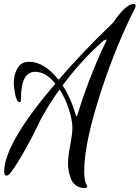

<svg xmlns="http://www.w3.org/2000/svg" viewBox="-20 -840 698 960"><path d="M156 -481Q85 -481 85 -349V-342Q85 -329 79 -329Q64 -329 56.5 -365Q49 -401 49 -426Q49 -467 67.5 -499Q86 -531 125 -531Q202 -531 273 -441Q333 -511 401.5 -582.5Q470 -654 508 -690L546 -727Q608 -820 648 -820Q658 -820 658 -811Q658 -805 654 -797Q566 -624 493 -407Q401 -131 401 16Q401 62 412 83Q416 88 416 93Q416 100 404 100Q377 100 359 86.5Q341 73 333.5 51Q326 29 323 11.5Q320 -6 320 -24Q320 -54 331 -113Q342 -172 342 -199Q342 -239 324.5 -293.5Q307 -348 278 -393Q246 -349 219.5 -305Q193 -261 182 -240L172 -218Q136 -144 101 -83Q66 -22 49 2L32 25Q21 38 12 38Q1 38 1 15Q4 -126 257 -422Q208 -481 156 -481ZM499 -638Q389 -542 293 -413Q335 -349 358 -267Q361 -258 363 -258L368 -267Q393 -352 428.5 -443.5Q464 -535 487 -584L510 -632Q513 -638 513 -640Q513 -642 510 -642Z"/></svg>

Font: Aguafina Script
Style: Regular
Weight: 400
Designer: Angel Koziupa and Alejandro Paul
Foundry: Angel Koziupa and Alejandro Paul
Version: Version 1.000